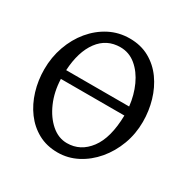

<svg xmlns="http://www.w3.org/2000/svg" viewBox="-148 -766 903 917"><g transform="rotate(30 303.5 -307.5)"><path d="M565.4 -315.9Q565.4 -249.5 543.2 -189.9Q521 -130.4 481.9 -84.2Q442.9 -38.1 392.1 -11.7Q341.3 14.6 284.7 14.6Q224.6 14.6 177.7 -11Q130.9 -36.6 98.4 -80.6Q65.9 -124.5 48.8 -180.9Q31.7 -237.3 31.7 -298.8Q31.7 -365.2 53 -425Q74.2 -484.9 112.5 -531Q150.9 -577.1 201.9 -603.5Q252.9 -629.9 313 -629.9Q374.5 -629.9 421.6 -603.5Q468.8 -577.1 500.7 -532.5Q532.7 -487.8 549.1 -431.6Q565.4 -375.5 565.4 -315.9ZM123.5 -297.9Q126 -228 150.9 -171.1Q175.8 -114.3 215.1 -80.3Q254.4 -46.4 301.3 -46.4Q375.5 -46.4 423.3 -109.9Q471.2 -173.3 473.6 -297.9ZM471.7 -346.7Q465.3 -406.2 441.9 -457.5Q418.5 -508.8 380.9 -540Q343.3 -571.3 294.9 -571.3Q219.7 -571.3 175 -511.2Q130.4 -451.2 124.5 -346.7Z"/></g></svg>

Font: Gentium Book Plus
Style: Regular
Weight: 400
Designer: Victor Gaultney, Annie Olsen, Iska Routamaa, Becca Hirsbrunner
Foundry: SIL International
Version: Version 6.101